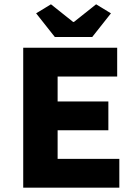

<svg xmlns="http://www.w3.org/2000/svg" viewBox="-20 -873 640 893"><path d="M88 0V-651H525V-517H248V-401H484V-267H248V-134H535V0ZM235 -701 148 -811 217 -853 320 -771H324L427 -853L496 -811L409 -701Z"/></svg>

Font: Source Code Pro ExtraBold
Style: Regular
Weight: 800
Monospace: yes
Designer: Paul D. Hunt, Teo Tuominen
Foundry: Adobe Systems Incorporated
Version: Version 1.018;hotconv 1.0.116;makeotfexe 2.5.65601